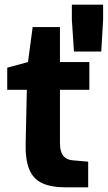

<svg xmlns="http://www.w3.org/2000/svg" viewBox="-20 -803 462 823"><path d="M261 0Q199 0 160.5 -18Q122 -36 105 -78Q88 -120 90 -191L95 -418H11V-513L100 -537L120 -687H237V-537H363V-418H237V-192Q237 -170 241 -156Q245 -142 252.5 -133.5Q260 -125 270 -121Q280 -117 290 -116L358 -110V0ZM297 -582 288 -719V-783H422V-719L414 -582Z"/></svg>

Font: Exo Thin
Style: Bold
Weight: 700
Version: Version 2.000